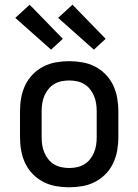

<svg xmlns="http://www.w3.org/2000/svg" viewBox="-20 -788 588 816"><path d="M274 8Q246 8 217.5 3Q189 -2 164 -15Q139 -28 119 -48.5Q99 -69 87 -94.5Q75 -120 70 -148Q65 -176 65 -205V-315Q65 -344 70 -372Q75 -400 87 -425.5Q99 -451 119 -471.5Q139 -492 164 -505Q189 -518 217.5 -523Q246 -528 274 -528Q302 -528 330.5 -523Q359 -518 384 -505Q409 -492 429 -471.5Q449 -451 461 -425.5Q473 -400 478 -372Q483 -344 483 -315V-205Q483 -176 478 -148Q473 -120 461 -94.5Q449 -69 429 -48.5Q409 -28 384 -15Q359 -2 330.5 3Q302 8 274 8ZM274 -74Q291 -74 307.5 -77.5Q324 -81 338 -89.5Q352 -98 362.5 -111Q373 -124 379.5 -139.5Q386 -155 388.5 -171.5Q391 -188 391 -205V-315Q391 -332 388.5 -348.5Q386 -365 379.5 -380.5Q373 -396 362.5 -409Q352 -422 338 -430.5Q324 -439 307.5 -442.5Q291 -446 274 -446Q257 -446 240.5 -442.5Q224 -439 210 -430.5Q196 -422 185.5 -409Q175 -396 168.5 -380.5Q162 -365 159.5 -348.5Q157 -332 157 -315V-205Q157 -188 159.5 -171.5Q162 -155 168.5 -139.5Q175 -124 185.5 -111Q196 -98 210 -89.5Q224 -81 240.5 -77.5Q257 -74 274 -74ZM379 -577 227 -712 288 -768 429 -623ZM197 -577 45 -712 106 -768 247 -623Z"/></svg>

Font: Iosevka Semi-Condensed Medium
Style: Regular
Weight: 500
Monospace: yes
Designer: Belleve Invis
Foundry: Belleve Invis
Version: Version 27.3.5